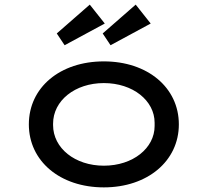

<svg xmlns="http://www.w3.org/2000/svg" viewBox="-20 -802 900 832"><path d="M633 -700 568 -782 425 -657 459 -606ZM434 -700 369 -782 226 -657 260 -606ZM430 10C619 10 755 -104 755 -263C755 -423 619 -536 430 -536C240 -536 105 -423 105 -263C105 -104 240 10 430 10ZM430 -84C305 -84 210 -160 210 -260C210 -261 210 -262 210 -263C210 -264 210 -265 210 -266C210 -366 305 -442 430 -442C556 -442 650 -366 650 -270C650 -267 650 -265 650 -263C650 -261 650 -259 650 -256C650 -160 556 -84 430 -84Z"/></svg>

Font: Lexend Peta
Style: Regular
Weight: 400
Designer: Bonnie Shaver-Troup, Thomas Jockin
Foundry: Lexend
Version: Version 1.007